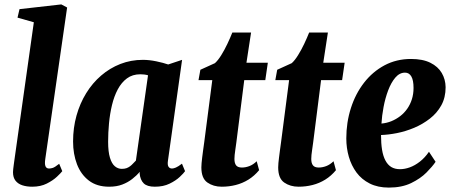

<svg xmlns="http://www.w3.org/2000/svg" viewBox="-20 -837 2044 871"><path d="M185.5 -116.5Q182 -94 186.2 -83.2Q190.5 -72.5 202.5 -72.5Q210.5 -72.5 219.8 -75.5Q229 -78.5 248.5 -94L262.5 -60.5Q256 -52 238.2 -35.2Q220.5 -18.5 192.2 -4.2Q164 10 126 10Q101 10 81.2 3.5Q61.5 -3 50.2 -17.5Q39 -32 39 -56Q39 -62 40 -70.5Q41 -79 42.2 -88Q43.5 -97 44.5 -105L133.5 -736L59.5 -757L68.5 -795.5L258 -817L284.5 -803Z M742 -109Q739 -89.5 744.2 -81Q749.5 -72.5 760.5 -72.5Q767.5 -72.5 778 -77Q788.5 -81.5 805.5 -94.5L819.5 -60.5Q813.5 -51.5 795.5 -34.5Q777.5 -17.5 749.2 -3.8Q721 10 682.5 10Q647.5 10 632 -5.2Q616.5 -20.5 613.5 -49.5L614.5 -57.5Q599.5 -40.5 579.8 -25Q560 -9.5 534.5 0.2Q509 10 475 10Q419.5 10 383.2 -17.8Q347 -45.5 329.2 -92Q311.5 -138.5 311.5 -195Q311.5 -257 327 -312.5Q342.5 -368 371 -414.2Q399.5 -460.5 438.8 -494.2Q478 -528 526 -546.8Q574 -565.5 628 -565.5Q657 -565.5 689.2 -558.8Q721.5 -552 743 -544.5L806 -565.5ZM651.5 -495.5Q643 -498 634.2 -499Q625.5 -500 616.5 -500Q581 -500 556 -481.5Q531 -463 514.2 -431.5Q497.5 -400 488 -360.2Q478.5 -320.5 474.5 -277.5Q470.5 -234.5 470.5 -194Q470.5 -148.5 478.8 -121.5Q487 -94.5 501 -82.8Q515 -71 532.5 -71Q545.5 -71 554.2 -74.2Q563 -77.5 570 -82.8Q577 -88 583.2 -94.8Q589.5 -101.5 596.5 -108.5Z M1052 -189.5Q1049.5 -171 1047.5 -157.5Q1045.5 -144 1044.5 -134.2Q1043.5 -124.5 1043.5 -116Q1043.5 -96.5 1051.2 -86.8Q1059 -77 1077.5 -77Q1094 -77 1111.2 -83.5Q1128.5 -90 1144.5 -105.5L1155.5 -65Q1134 -39 1107 -22.2Q1080 -5.5 1049.5 2.2Q1019 10 986 10Q948 10 920.8 -9Q893.5 -28 893.5 -77.5Q893.5 -86.5 894.5 -97.5Q895.5 -108.5 897.2 -122.5Q899 -136.5 901.2 -153.8Q903.5 -171 906.5 -192L943 -473.5H880.5L889 -520.5L955 -550.5Q969 -563 983.8 -586.8Q998.5 -610.5 1011.5 -638Q1024.5 -665.5 1034 -689.5H1119L1098 -552.5H1195L1183.5 -473.5H1088Z M1400.5 -189.5Q1398 -171 1396 -157.5Q1394 -144 1393 -134.2Q1392 -124.5 1392 -116Q1392 -96.5 1399.8 -86.8Q1407.5 -77 1426 -77Q1442.5 -77 1459.8 -83.5Q1477 -90 1493 -105.5L1504 -65Q1482.5 -39 1455.5 -22.2Q1428.5 -5.5 1398 2.2Q1367.5 10 1334.5 10Q1296.5 10 1269.2 -9Q1242 -28 1242 -77.5Q1242 -86.5 1243 -97.5Q1244 -108.5 1245.8 -122.5Q1247.5 -136.5 1249.8 -153.8Q1252 -171 1255 -192L1291.5 -473.5H1229L1237.5 -520.5L1303.5 -550.5Q1317.5 -563 1332.2 -586.8Q1347 -610.5 1360 -638Q1373 -665.5 1382.5 -689.5H1467.5L1446.5 -552.5H1543.5L1532 -473.5H1436.5Z M1956 -103Q1942 -82 1914.8 -54.5Q1887.5 -27 1845.2 -6.5Q1803 14 1744 14Q1694 14 1657.2 -4.5Q1620.5 -23 1597.2 -54.5Q1574 -86 1562.5 -125.8Q1551 -165.5 1551 -209Q1551 -281.5 1571.8 -346.5Q1592.5 -411.5 1631.5 -461.8Q1670.5 -512 1724.5 -540.8Q1778.5 -569.5 1844.5 -569.5Q1898 -569.5 1932.5 -552.2Q1967 -535 1984 -506Q2001 -477 2001.5 -441.5Q2001.5 -394.5 1982 -359.2Q1962.5 -324 1930 -298.8Q1897.5 -273.5 1858.8 -257.2Q1820 -241 1780.8 -233.2Q1741.5 -225.5 1708.5 -224.5Q1708.5 -186.5 1713.2 -157.5Q1718 -128.5 1728.5 -108.8Q1739 -89 1755.2 -79.2Q1771.5 -69.5 1794.5 -69.5Q1816 -69.5 1839 -77.8Q1862 -86 1884.8 -103.8Q1907.5 -121.5 1926 -148.5ZM1817.5 -507.5Q1792.5 -507.5 1773.2 -484.8Q1754 -462 1740.8 -426.8Q1727.5 -391.5 1720 -351.5Q1712.5 -311.5 1710.5 -276.5Q1734 -278.5 1755.5 -287.2Q1777 -296 1795.5 -310.2Q1814 -324.5 1827.5 -343.8Q1841 -363 1848.5 -386.8Q1856 -410.5 1856 -438Q1856 -473 1846 -490.2Q1836 -507.5 1817.5 -507.5Z"/></svg>

Font: Merriweather 24pt SemiCondensed Black
Style: Italic
Weight: 900
Width: 4
Italic angle: -7.8°
Designer: Eben Sorkin
Foundry: Eben Sorkin
Version: Version 2.101